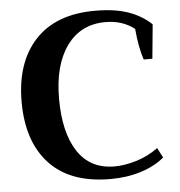

<svg xmlns="http://www.w3.org/2000/svg" viewBox="-52 -759 768 818"><g transform="rotate(-5 332.0 -350.0)"><path d="M39 -350Q39 -519 128 -614.5Q217 -710 384 -710Q468 -710 525.5 -690Q583 -670 624 -631L610 -485H573Q555 -537 548 -618Q497 -658 424 -658Q318 -658 258.5 -575.5Q199 -493 199 -350Q199 -205 252.5 -123.5Q306 -42 410 -42Q453 -42 503 -57Q553 -72 597 -104L619 -62Q579 -28 519 -9Q459 10 388 10Q217 10 128 -85Q39 -180 39 -350Z"/></g></svg>

Font: Trirong Bold
Style: Regular
Weight: 700
Designer: Katatrad Team
Foundry: CadsonDemak
Version: Version 1.000